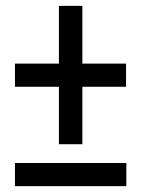

<svg xmlns="http://www.w3.org/2000/svg" viewBox="-20 -635 483 655"><path d="M261 -418H410V-339H261V-143H181V-339H31V-418H181V-615H261ZM31 0V-79H411V0Z"/></svg>

Font: Noto Sans ExtraCondensed Medium
Style: Regular
Weight: 500
Width: 2
Designer: Monotype Design Team
Foundry: Monotype Imaging Inc.
Version: Version 2.013; ttfautohint (v1.8.4.7-5d5b)